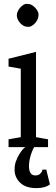

<svg xmlns="http://www.w3.org/2000/svg" viewBox="-20 -764 290 997"><path d="M239.3 193.4Q214.4 212.9 168.5 212.9Q92.3 212.9 64.9 158.2Q55.7 139.6 55.7 116.7Q55.7 93.8 62.7 73.7Q69.8 53.7 80.1 37.1Q101.1 2 120.6 -4.9Q125.5 -17.6 170.4 -35.2L194.3 -44.4Q151.9 -11.7 134.8 60.1Q130.4 80.1 130.4 97.2Q130.4 147 163.1 147Q178.7 147 187 139.6Q200.2 127.4 200.2 116.7H220.2ZM167 -51.8 229.5 -40.5V0H24.4V-40.5L87.9 -51.8V-407.2L24.4 -418.5V-459L167 -494.6ZM85 -724.6Q103 -744.1 117.9 -744.1Q132.8 -744.1 143.3 -738.8Q153.8 -733.4 162.1 -724.6Q180.2 -704.6 180.2 -689.2Q180.2 -673.8 175 -663.1Q169.9 -652.3 162.1 -643.6Q143.6 -624.5 128.2 -624.5Q112.8 -624.5 103 -629.9Q93.3 -635.3 85.2 -643.8Q77.1 -652.3 72.3 -663.1Q67.4 -673.8 67.4 -684.3Q67.4 -694.8 72.3 -705.3Q77.1 -715.8 85 -724.6Z"/></svg>

Font: Habibi
Style: Regular
Weight: 400
Designer: Magnus Gaarde
Foundry: Magnus Gaarde
Version: Version 1.001